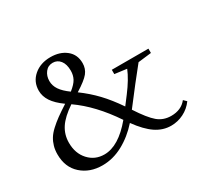

<svg xmlns="http://www.w3.org/2000/svg" viewBox="-138 -875 1169 1091"><g transform="rotate(-30 446.5 -329.5)"><path d="M249 11.2Q166 11.2 111.6 -37.6Q57.1 -86.4 57.1 -170.9Q57.1 -199.7 64 -223.6Q70.8 -247.6 83.5 -268.3Q96.2 -289.1 119.4 -310.5Q142.6 -332 170.2 -352.1Q197.8 -372.1 238.8 -398.4Q189.9 -433.6 168 -467Q146 -500.5 146 -537.1Q146 -595.7 189.2 -632.8Q232.4 -669.9 298.3 -669.9Q360.4 -669.9 400.4 -637.7Q440.4 -605.5 440.4 -549.3Q440.4 -512.7 418.7 -485.6Q397 -458.5 333.5 -418.9Q390.1 -377.4 435.5 -329.6Q481 -281.7 526.9 -214.4L568.4 -269Q620.6 -337.9 643.6 -394.5L564.9 -404.8V-433.1H805.2V-404.8L718.3 -394.5Q678.7 -345.7 642.1 -298.8L550.3 -179.7Q603 -98.6 639.6 -67.9Q676.3 -37.1 727.5 -37.1Q793.5 -37.1 828.6 -82L847.2 -64Q820.8 -27.8 781.7 -8.3Q742.7 11.2 699.2 11.2Q646 11.2 599.1 -20.3Q552.2 -51.8 502.9 -120.1Q449.2 -59.6 383.8 -24.2Q318.4 11.2 249 11.2ZM225.6 -554.7Q225.6 -523.9 243.9 -497.1Q262.2 -470.2 301.3 -441.9Q335.9 -469.2 348.4 -492.7Q360.8 -516.1 360.8 -545.4Q360.8 -588.4 342 -612.1Q323.2 -635.7 293.5 -635.7Q262.7 -635.7 244.1 -611.8Q225.6 -587.9 225.6 -554.7ZM146.5 -195.3Q146.5 -125.5 187 -81.3Q227.5 -37.1 289.1 -37.1Q382.3 -37.1 479.5 -153.8Q382.8 -298.3 268.1 -378.4Q202.6 -334.5 174.6 -291.5Q146.5 -248.5 146.5 -195.3Z"/></g></svg>

Font: Elstob
Style: Regular
Weight: 400
Designer: Peter S. Baker
Version: Version 1.015